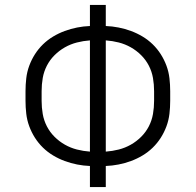

<svg xmlns="http://www.w3.org/2000/svg" viewBox="-20 -755 790 775"><path d="M343 0V-85Q317 -86 291.5 -91Q266 -96 241.5 -105Q217 -114 194.5 -127.5Q172 -141 153.5 -159Q135 -177 121 -199Q107 -221 98 -245.5Q89 -270 86 -296Q83 -322 83 -348V-387Q83 -413 86 -439Q89 -465 98 -489.5Q107 -514 121 -536Q135 -558 153.5 -576Q172 -594 194.5 -607.5Q217 -621 241.5 -630Q266 -639 291.5 -644Q317 -649 343 -650V-735H407V-650Q433 -649 458.5 -644Q484 -639 508.5 -630Q533 -621 555.5 -607.5Q578 -594 596.5 -576Q615 -558 629 -536Q643 -514 652 -489.5Q661 -465 664 -439Q667 -413 667 -387V-348Q667 -322 664 -296Q661 -270 652 -245.5Q643 -221 629 -199Q615 -177 596.5 -159Q578 -141 555.5 -127.5Q533 -114 508.5 -105Q484 -96 458.5 -91Q433 -86 407 -85V0ZM343 -143V-592Q316 -590 290.5 -583.5Q265 -577 242 -564Q219 -551 200 -532Q181 -513 169 -489.5Q157 -466 152.5 -440Q148 -414 148 -387V-348Q148 -321 152.5 -295Q157 -269 169 -245.5Q181 -222 200 -203Q219 -184 242 -171Q265 -158 290.5 -151.5Q316 -145 343 -143ZM407 -143Q434 -145 459.5 -151.5Q485 -158 508 -171Q531 -184 550 -203Q569 -222 581 -245.5Q593 -269 597.5 -295Q602 -321 602 -348V-387Q602 -414 597.5 -440Q593 -466 581 -489.5Q569 -513 550 -532Q531 -551 508 -564Q485 -577 459.5 -583.5Q434 -590 407 -592Z"/></svg>

Font: Iosevka Aile Light
Style: Regular
Weight: 300
Designer: Belleve Invis
Foundry: Belleve Invis
Version: Version 27.3.5; ttfautohint (v1.8.4)